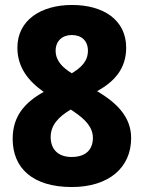

<svg xmlns="http://www.w3.org/2000/svg" viewBox="-20 -809 579 773"><path d="M269 -56C418 -56 508 -134 508 -253C508 -340 448 -396 371 -442C440 -480 488 -532 488 -617C488 -729 396 -789 270 -789C145 -789 50 -728 50 -617C50 -537 95 -482 156 -439C79 -396 31 -341 31 -250C31 -131 113 -56 269 -56ZM269 -514C232 -537 204 -564 204 -605C204 -644 231 -668 269 -668C308 -668 334 -645 334 -605C334 -561 305 -536 269 -514ZM268 -177C212 -177 184 -210 184 -257C184 -304 214 -338 265 -368L278 -359C321 -330 354 -298 354 -254C354 -209 328 -177 268 -177Z"/></svg>

Font: Noto Sans Malayalam UI SemiCondensed ExtraBold
Style: Regular
Weight: 800
Width: 4
Designer: Jelle Bosma - Monotype Design Team
Foundry: Monotype Imaging Inc.
Version: Version 2.104